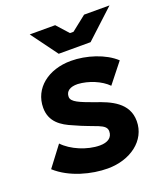

<svg xmlns="http://www.w3.org/2000/svg" viewBox="-136 -815 803 923"><g transform="rotate(-20 265.5 -353.0)"><path d="M257 14C372 14 465 -53 465 -153C465 -247 381 -282 306 -307C238 -332 197 -347 197 -374C197 -403 220 -418 259 -417C313 -414 374 -389 408 -354L488 -455C436 -504 344 -533 266 -533C150 -533 64 -466 64 -366C64 -294 115 -261 171 -238C269 -192 324 -191 324 -152C324 -119 298 -103 259 -103C194 -103 117 -136 77 -179L-1 -76C68 -13 176 14 257 14ZM223 -585H386L532 -720H402L326 -660H308L254 -720H124Z"/></g></svg>

Font: Fixel Display 20240404
Style: Bold Italic
Weight: 700
Italic angle: -10°
Designer: AlfaBravo + MacPaw
Foundry: Kyrylo Tkachov, Marchela Mozhyna, Serhii Makarenko, Maria Weinstein, Zakhar Kryvoshyya
Version: Version 1.211;Glyphs 3.2 (3225)